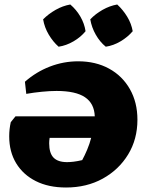

<svg xmlns="http://www.w3.org/2000/svg" viewBox="-20 -823 652 855"><path d="M274 12Q196 12 139.5 -16.5Q83 -45 52 -96Q21 -147 21 -216Q21 -248 28 -279L49 -305H402Q400 -362 358.5 -390Q317 -418 232 -418Q203 -418 167 -414.5Q131 -411 97 -405L91 -459Q141 -503 202 -526.5Q263 -550 328 -550Q406 -550 465.5 -517.5Q525 -485 558.5 -426Q592 -367 592 -290Q592 -203 550.5 -135Q509 -67 437.5 -27.5Q366 12 274 12ZM199 -185Q199 -141 218.5 -121Q238 -101 279 -101Q291 -101 308 -103Q325 -105 346 -110Q357 -130 368 -156Q379 -182 386 -209H201Q199 -196 199 -185ZM293 -803Q320 -780 338 -749Q356 -718 361 -684Q340 -658 307.5 -639Q275 -620 241 -615Q216 -637 197 -669Q178 -701 172 -737Q196 -761 227.5 -779Q259 -797 293 -803ZM502 -803Q528 -779 546.5 -748.5Q565 -718 571 -684Q549 -658 517 -639Q485 -620 451 -615Q425 -636 406.5 -668.5Q388 -701 382 -737Q405 -761 436.5 -779Q468 -797 502 -803Z"/></svg>

Font: Piazzolla SC ExtraBold
Style: Italic
Weight: 800
Italic angle: -11.3°
Designer: Juan Pablo del Peral
Foundry: Huerta Tipografica
Version: Version 1.330